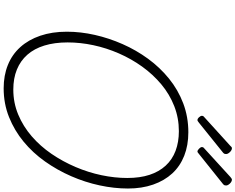

<svg xmlns="http://www.w3.org/2000/svg" viewBox="-142 -1158 1318 1075"><g transform="rotate(90 517.5 -620.0)"><path d="M474 19Q402 19 343.5 -4.5Q285 -28 243.5 -74Q202 -120 179.5 -186Q157 -252 157 -335Q157 -412 175 -491.5Q193 -571 226.5 -647Q260 -723 308.5 -789.5Q357 -856 420 -907Q483 -958 558.5 -986.5Q634 -1015 720 -1015Q793 -1015 851.5 -992Q910 -969 950.5 -925Q991 -881 1013 -818Q1035 -755 1035 -677Q1035 -600 1017.5 -518.5Q1000 -437 966 -359Q932 -281 883.5 -212.5Q835 -144 772.5 -92.5Q710 -41 635 -11Q560 19 474 19ZM481 -35Q555 -35 621 -62.5Q687 -90 742.5 -138Q798 -186 841 -249Q884 -312 914.5 -383.5Q945 -455 960.5 -529Q976 -603 976 -673Q976 -744 958.5 -797.5Q941 -851 907 -888Q873 -925 824 -943.5Q775 -962 714 -962Q640 -962 573.5 -936Q507 -910 451.5 -863.5Q396 -817 352.5 -756.5Q309 -696 278.5 -626Q248 -556 232.5 -483Q217 -410 217 -339Q217 -266 234.5 -209Q252 -152 286 -113.5Q320 -75 369 -55Q418 -35 481 -35ZM652 -1066Q644 -1066 636 -1075Q628 -1084 628 -1090Q628 -1092 628.5 -1095.5Q629 -1099 634 -1103L796 -1250Q800 -1254 802.5 -1256.5Q805 -1259 810 -1259Q817 -1259 824.5 -1253.5Q832 -1248 837 -1240.5Q842 -1233 842 -1227Q842 -1222 841 -1218.5Q840 -1215 835 -1210L666 -1074Q662 -1071 658.5 -1068.5Q655 -1066 652 -1066ZM828 -1066Q821 -1066 812 -1075Q803 -1084 803 -1090Q803 -1092 803.5 -1095.5Q804 -1099 809 -1103L970 -1250Q975 -1254 978.5 -1256.5Q982 -1259 986 -1259Q993 -1259 1000.5 -1253.5Q1008 -1248 1013 -1240.5Q1018 -1233 1018 -1227Q1018 -1222 1017 -1218.5Q1016 -1215 1011 -1210L841 -1074Q837 -1071 834 -1068.5Q831 -1066 828 -1066Z"/></g></svg>

Font: Playwrite US Trad ExtraLight
Style: Regular
Weight: 250
Designer: Veronika Burian, José Scaglione
Foundry: TypeTogether
Version: Version 1.003